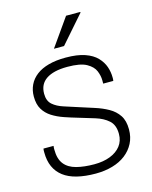

<svg xmlns="http://www.w3.org/2000/svg" viewBox="-112 -796 696 881"><g transform="rotate(-15 236.5 -355.5)"><path d="M233 12Q183 12 144.5 2.5Q106 -7 80.5 -26.5Q55 -46 42 -75Q29 -104 29 -143Q29 -147 29 -152Q29 -157 30 -161H78Q77 -155 77 -151Q77 -147 77 -143Q77 -99 96.5 -74.5Q116 -50 152.5 -40.5Q189 -31 238 -31Q280 -31 312.5 -43.5Q345 -56 363.5 -79.5Q382 -103 382 -137Q382 -179 358 -200.5Q334 -222 296.5 -233.5Q259 -245 219 -257Q188 -266 157.5 -276.5Q127 -287 102.5 -302.5Q78 -318 63.5 -342Q49 -366 49 -403Q49 -433 61 -458Q73 -483 96.5 -501Q120 -519 155 -528.5Q190 -538 236 -538Q291 -538 327 -525.5Q363 -513 383.5 -491.5Q404 -470 412.5 -445Q421 -420 421 -394Q421 -391 421 -387Q421 -383 420 -378H372V-394Q372 -415 362.5 -438.5Q353 -462 323.5 -478.5Q294 -495 233 -495Q199 -495 174 -489Q149 -483 132 -471.5Q115 -460 106.5 -443Q98 -426 98 -403Q98 -369 118 -351.5Q138 -334 170 -324Q202 -314 238 -302Q272 -291 306.5 -280Q341 -269 369.5 -253Q398 -237 415 -211.5Q432 -186 432 -145Q432 -108 417 -79Q402 -50 375.5 -29.5Q349 -9 312.5 1.5Q276 12 233 12ZM195 -591 288 -723H355L356 -720L243 -591Z"/></g></svg>

Font: Archivo SemiBold Thin
Style: Regular
Weight: 250
Version: Version 2.001